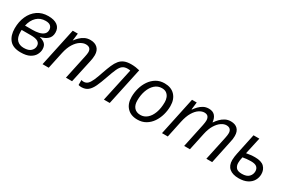

<svg xmlns="http://www.w3.org/2000/svg" viewBox="75 -1439 3457 2341"><g transform="rotate(30 1803.0 -269.0)"><path d="M257.3 9.8Q148.9 9.8 99.1 -49.8Q49.3 -109.4 49.3 -209.5Q49.3 -303.7 83 -379.4Q116.7 -455.1 179.9 -499.5Q243.2 -543.9 331.5 -543.9Q416 -543.9 461.2 -509.8Q506.3 -475.6 506.3 -410.6Q506.3 -351.6 468 -317.9Q429.7 -284.2 368.7 -271.5V-269.5Q414.6 -258.8 443.1 -233.2Q471.7 -207.5 471.7 -155.3Q471.7 -118.2 451.2 -79.8Q430.7 -41.5 383.8 -15.9Q336.9 9.8 257.3 9.8ZM141.6 -300.8H247.6Q294.4 -300.8 334.7 -310.1Q375 -319.3 399.9 -341.6Q424.8 -363.8 424.8 -402.3Q424.8 -433.1 403.6 -454.8Q382.3 -476.6 332 -476.6Q259.3 -476.6 209.7 -430.2Q160.2 -383.8 141.6 -300.8ZM263.2 -56.6Q330.6 -56.6 361.8 -86.9Q393.1 -117.2 393.1 -156.2Q393.1 -195.3 362.1 -214.8Q331.1 -234.4 261.7 -234.4H132.3Q132.3 -229.5 132.1 -222.2Q131.8 -214.8 131.8 -207Q131.8 -128.9 167 -92.8Q202.1 -56.6 263.2 -56.6Z M562 0 676.8 -537.6H748.5L735.8 -434.6H736.8Q755.4 -460 781.5 -486.1Q807.6 -512.2 842.5 -530Q877.4 -547.9 921.9 -547.9Q986.3 -547.9 1022.9 -512.7Q1059.6 -477.5 1059.6 -413.6Q1059.6 -391.1 1056.2 -368.2Q1052.7 -345.2 1048.8 -327.1L977.5 0H891.1L963.4 -337.9Q967.8 -359.9 970.5 -375.5Q973.1 -391.1 973.1 -404.8Q973.1 -474.1 899.9 -474.1Q864.3 -474.1 824.7 -449.7Q785.2 -425.3 751.5 -372.8Q717.8 -320.3 699.2 -235.8L648.9 0Z M1108.9 6.3Q1096.7 6.3 1085.9 4.2Q1075.2 2 1069.3 0V-70.3Q1082.5 -64.5 1101.6 -64.5Q1134.3 -64.5 1157.5 -85.7Q1180.7 -106.9 1201.9 -154.1Q1223.1 -201.2 1249 -279.3Q1272 -346.2 1293.2 -395.5Q1314.5 -444.8 1341.1 -476.8Q1367.7 -508.8 1406 -524.4Q1444.3 -540 1501.5 -540Q1534.2 -540 1564.5 -535.6Q1594.7 -531.2 1620.1 -524.4L1507.8 0H1425.8L1527.3 -467.3Q1520.5 -468.8 1510.5 -470Q1500.5 -471.2 1488.8 -471.2Q1446.3 -471.2 1419.7 -451.9Q1393.1 -432.6 1371.3 -385Q1349.6 -337.4 1320.3 -252Q1291 -166.5 1264.2 -109.1Q1237.3 -51.8 1201.7 -22.7Q1166 6.3 1108.9 6.3Z M1898.9 7.8Q1806.2 7.8 1753.7 -47.6Q1701.2 -103 1701.2 -197.8Q1701.2 -260.7 1718.5 -322Q1735.8 -383.3 1770 -433.1Q1804.2 -482.9 1854.2 -512.7Q1904.3 -542.5 1969.7 -542.5Q2063 -542.5 2115.5 -486.8Q2168 -431.2 2168 -335.9Q2168 -273.9 2150.9 -212.9Q2133.8 -151.9 2099.9 -101.8Q2065.9 -51.8 2015.6 -22Q1965.3 7.8 1898.9 7.8ZM1903.8 -59.6Q1954.6 -59.6 1995.6 -94Q2036.6 -128.4 2060.5 -192.6Q2084.5 -256.8 2084.5 -345.2Q2084.5 -377 2073.2 -406.7Q2062 -436.5 2037.1 -455.8Q2012.2 -475.1 1970.7 -475.1Q1913.6 -475.1 1871.6 -437.3Q1829.6 -399.4 1806.6 -335.7Q1783.7 -272 1783.7 -194.3Q1783.7 -130.4 1814.9 -95Q1846.2 -59.6 1903.8 -59.6Z M2243.7 0 2357.4 -535.2H2423.8L2411.1 -431.6H2416Q2433.6 -457 2458.5 -483.2Q2483.4 -509.3 2516.4 -527.1Q2549.3 -544.9 2591.3 -544.9Q2647.9 -544.9 2677.2 -512.2Q2706.5 -479.5 2711.4 -422.9H2714.8Q2734.4 -452.6 2761.7 -480.7Q2789.1 -508.8 2824 -526.9Q2858.9 -544.9 2900.9 -544.9Q2962.9 -544.9 2996.6 -511.2Q3030.3 -477.5 3030.3 -413.6Q3030.3 -390.6 3027.6 -370.1Q3024.9 -349.6 3019.5 -328.1L2950.2 0H2868.2L2940.4 -336.9Q2944.8 -358.9 2947 -375Q2949.2 -391.1 2949.2 -405.8Q2949.2 -438.5 2931.6 -457.5Q2914.1 -476.6 2877.4 -476.6Q2843.3 -476.6 2805.9 -451.4Q2768.6 -426.3 2737.1 -375Q2705.6 -323.7 2689 -245.6L2636.7 0H2555.7L2627 -335.4Q2635.7 -380.4 2635.7 -402.3Q2635.7 -437 2619.6 -456.8Q2603.5 -476.6 2566.9 -476.6Q2532.7 -476.6 2494.9 -451.9Q2457 -427.2 2425 -374Q2393.1 -320.8 2375 -235.8L2325.2 0Z M3326.2 9.8Q3240.7 9.8 3194.8 -29.1Q3148.9 -67.9 3148.9 -145Q3148.9 -167 3152.6 -193.1Q3156.2 -219.2 3161.1 -242.2L3223.1 -535.2H3305.2L3253.4 -300.3Q3279.8 -305.2 3310.5 -309.1Q3341.3 -313 3374 -313Q3464.4 -313 3503.9 -273.4Q3543.5 -233.9 3543.5 -171.4Q3543.5 -123 3519.5 -81.8Q3495.6 -40.5 3447.3 -15.4Q3398.9 9.8 3326.2 9.8ZM3333.5 -56.6Q3400.9 -56.6 3431.9 -88.9Q3462.9 -121.1 3462.9 -165.5Q3462.9 -202.1 3439 -224.1Q3415 -246.1 3355 -246.1Q3323.2 -246.1 3294.2 -242.9Q3265.1 -239.7 3240.7 -234.9Q3234.4 -206.5 3231.9 -186.8Q3229.5 -167 3229.5 -151.4Q3229.5 -109.9 3252 -83.3Q3274.4 -56.6 3333.5 -56.6Z"/></g></svg>

Font: Open Sans
Style: Italic
Weight: 400
Italic angle: -12°
Designer: Monotype Design Team
Foundry: Monotype Imaging Inc.
Version: Version 3.000; ttfautohint (v1.8.4)